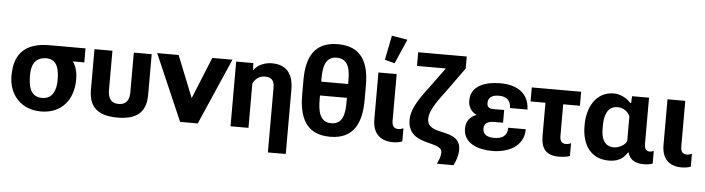

<svg xmlns="http://www.w3.org/2000/svg" viewBox="-57 -1135 5847 1593"><g transform="rotate(5 2867.0 -338.0)"><path d="M302.7 14.6C476.6 14.6 571.8 -107.9 571.8 -273.9C571.8 -330.6 561 -381.3 530.8 -422.4H626.5V-539.1H326.7C133.8 -539.1 34.2 -452.1 34.2 -260.3C34.2 -98.6 140.1 14.6 302.7 14.6ZM302.7 -98.1C197.8 -98.1 187 -199.2 187 -280.8C187 -364.7 218.3 -429.2 313 -429.2C408.7 -427.2 418.9 -329.6 418.9 -256.3C418.9 -179.7 394.5 -98.1 302.7 -98.1Z M939.5 9.8C1081.1 9.8 1177.7 -40.5 1177.7 -198.2V-539.1H1028.8V-208.5C1028.8 -147.9 1005.9 -103.5 939.5 -103.5C871.1 -103.5 850.6 -152.3 850.6 -213.4V-539.1H701.2V-198.2C701.2 -41.5 797.9 9.8 939.5 9.8Z M1608.4 0 1849.1 -551.8H1681.2L1540 -204.6L1400.9 -551.8H1222.2L1461.4 0Z M2209 189H2357.9V-345.2C2357.9 -469.2 2308.1 -550.8 2177.7 -550.8C2124 -550.8 2060.1 -527.8 2029.8 -481.4H2026.9L2023.9 -539.1H1881.3V0H2030.8V-368.2C2047.4 -408.2 2084.5 -436 2129.9 -436C2188.5 -436 2209 -406.2 2209 -350.6Z M2710.9 14.6C2911.1 14.6 2970.7 -127 2970.7 -314V-436C2970.7 -623.5 2908.2 -756.3 2710.9 -756.3C2513.2 -756.3 2450.7 -624.5 2450.7 -436V-314C2450.7 -126 2510.3 14.6 2710.9 14.6ZM2710.9 -98.1C2610.8 -98.1 2598.6 -198.7 2598.6 -286.6V-319.3H2822.8V-286.6C2822.8 -196.8 2812.5 -98.1 2710.9 -98.1ZM2598.6 -434.6V-461.4C2598.6 -547.4 2611.3 -644 2710 -644C2814.5 -644 2822.8 -541.5 2822.8 -461.4V-434.6Z M3234.9 14.2C3258.8 14.2 3290.5 10.3 3312 0.5V-108.4C3298.8 -103.5 3284.7 -98.6 3269 -98.6C3228 -98.6 3216.8 -127.9 3216.8 -165.5V-551.8H3064.9V-162.1C3064.9 -49.3 3125 14.2 3234.9 14.2ZM3191.9 -639.6 3280.8 -843.3 3149.9 -865.2 3108.9 -661.6Z M3614.3 160.2H3752.4C3772.5 123.5 3788.1 73.2 3788.1 30.8C3788.1 -159.7 3509.8 -53.7 3509.8 -205.6C3509.8 -283.2 3591.8 -382.3 3641.1 -449.7L3783.2 -647V-747.6H3378.9V-633.8H3619.6L3515.1 -491.2C3454.6 -408.2 3356.4 -293 3356.4 -185.1C3356.4 40.5 3642.6 -38.1 3642.6 64C3642.6 97.7 3628.4 129.4 3614.3 160.2Z M4062 14.6C4192.9 14.6 4323.7 -45.4 4323.7 -189H4178.2C4176.8 -119.1 4134.8 -94.7 4066.4 -94.7C4017.6 -94.7 3973.1 -111.8 3973.1 -163.1C3973.1 -215.8 4014.6 -226.6 4061.5 -226.6H4131.3V-333L4061.5 -332C4022.9 -331.5 3988.3 -331.5 3988.3 -378.4C3988.3 -429.7 4027.8 -446.8 4078.6 -446.8C4141.1 -446.8 4177.7 -415 4178.2 -353H4323.7C4318.8 -497.6 4210 -550.8 4080.6 -550.8C3969.2 -550.8 3835.9 -517.1 3835.9 -385.3C3835.9 -330.1 3863.8 -293 3906.2 -272C3856 -253.4 3820.8 -214.8 3820.8 -151.9C3820.8 -23.4 3951.2 14.6 4062 14.6Z M4343.3 -422.4H4467.3V-149.4C4467.3 -39.6 4509.8 13.7 4618.7 13.7C4641.6 13.7 4689.5 8.8 4708 0.5V-106C4695.3 -100.1 4680.2 -96.2 4666 -96.2C4625 -96.2 4615.2 -124 4615.2 -161.6V-422.4H4754.4V-539.1H4343.3Z M5031.2 9.8C5102.5 9.8 5148.9 -12.7 5186.5 -71.8H5190.4C5206.5 -7.3 5260.3 14.6 5320.8 14.6C5340.3 14.6 5381.3 12.7 5397.5 2V-102.5C5386.7 -98.1 5376.5 -94.2 5364.7 -94.2C5326.7 -94.2 5319.8 -124 5319.8 -157.7V-539.1H5178.2L5175.8 -482.4H5168C5135.3 -520 5079.1 -548.8 5027.8 -548.8C4873.5 -548.8 4807.1 -407.2 4807.1 -271.5V-255.9C4807.1 -115.2 4872.6 9.8 5031.2 9.8ZM5065.9 -103C4981 -103 4958.5 -174.3 4958.5 -246.6V-278.8C4958.5 -352.5 4979.5 -438 5065.9 -438C5114.7 -438 5154.3 -410.6 5170.9 -369.6V-171.9C5168 -133.3 5103.5 -103 5065.9 -103Z M5639.2 13.7C5662.6 13.7 5693.8 9.8 5714.8 0.5V-106C5701.7 -101.1 5687.5 -96.2 5672.4 -96.2C5632.3 -96.2 5621.6 -125 5621.6 -161.6V-539.1H5473.6V-158.2C5473.6 -48.3 5531.7 13.7 5639.2 13.7Z"/></g></svg>

Font: Winston ExtraBold
Style: Regular
Weight: 800
Designer: Vernon Adams, Kim Jin-seong, David Berlow, Cristiano Sobral
Foundry: The Winston Project Authors
Version: Version 3.004